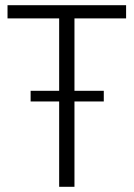

<svg xmlns="http://www.w3.org/2000/svg" viewBox="-20 -720 515 740"><path d="M466 -700V-649H238L267 -680V0H208V-680L236 -649H9V-700ZM380 -370V-329H98V-370Z"/></svg>

Font: Pathway Extreme 28pt ExtraLight
Style: Regular
Weight: 250
Designer: Eduardo Rodriguez Tunni
Foundry: Eduardo Rodriguez Tunni
Version: Version 1.001;gftools[0.9.26]